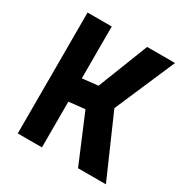

<svg xmlns="http://www.w3.org/2000/svg" viewBox="-160 -819 913 949"><g transform="rotate(30 296.5 -345.0)"><path d="M414 0 300 -271 208 -261V0H70V-690H208V-394L298 -404L410 -690H569L421 -347L573 0Z"/></g></svg>

Font: TitilliumText22L Xb
Style: Bold
Weight: 400
Designer: Campivisivi
Foundry: Campivisivi
Version: 1.000